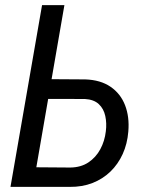

<svg xmlns="http://www.w3.org/2000/svg" viewBox="-20 -731 575 751"><path d="M163.1 -421.4 313.5 -420.4Q373 -418.5 412.4 -391.6Q451.7 -364.7 469.2 -319.3Q486.8 -273.9 481.9 -216.3Q478 -168.5 460 -128.7Q441.9 -88.9 411.9 -59.8Q381.8 -30.8 341.6 -15.1Q301.3 0.5 252.4 0H21L144.5 -710.9H231.9L122.1 -76.7L254.9 -75.7Q296.4 -76.2 325.7 -95.7Q355 -115.2 372.3 -147.2Q389.6 -179.2 394 -217.8Q397.9 -249 391.8 -277.3Q385.7 -305.7 366.5 -323.7Q347.2 -341.8 312 -343.8L149.4 -344.2Z"/></svg>

Font: Roboto Condensed
Style: Italic
Weight: 400
Italic angle: -12°
Designer: Christian Robertson
Foundry: Google
Version: Version 3.0